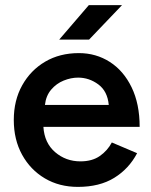

<svg xmlns="http://www.w3.org/2000/svg" viewBox="-20 -720 593 752"><path d="M285 12Q212 12 155.5 -21.5Q99 -55 66.5 -114Q34 -173 34 -250Q34 -327 67 -386Q100 -445 157 -478.5Q214 -512 289 -512Q356 -512 410 -477.5Q464 -443 495.5 -378Q527 -313 527 -223H150Q154 -160 196 -124Q238 -88 295 -88Q341 -88 371 -109Q401 -130 418 -162L517 -120Q485 -59 427.5 -23.5Q370 12 285 12ZM286 -416Q258 -416 229.5 -404.5Q201 -393 180.5 -369Q160 -345 156 -309H406Q401 -363 365 -389.5Q329 -416 286 -416ZM212 -565 328 -700H458L329 -565Z"/></svg>

Font: Figtree SemiBold
Style: Regular
Weight: 600
Designer: Erik Kennedy
Foundry: Erik Kennedy
Version: Version 2.001; ttfautohint (v1.8.4.7-5d5b);gftools[0.9.27]